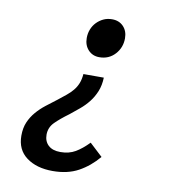

<svg xmlns="http://www.w3.org/2000/svg" viewBox="-79 -573 758 834"><g transform="rotate(10 300.0 -156.0)"><path d="M357 -247Q356 -213 345 -186Q334 -159 317 -137.5Q300 -116 279 -98.5Q258 -81 238 -65Q201 -38 178 -15Q155 8 155 40Q155 69 173.5 86.5Q192 104 227 104Q265 104 293 87.5Q321 71 350 41L407 94Q369 139 321.5 165Q274 191 208 191Q137 191 92.5 158Q48 125 48 63Q48 29 59 3.5Q70 -22 88 -43Q106 -64 129 -82Q152 -100 176 -118Q195 -133 211 -146Q227 -159 239 -173.5Q251 -188 258 -205.5Q265 -223 267 -247ZM349 -503Q380 -503 399 -483Q418 -463 418 -431Q418 -390 391 -360.5Q364 -331 322 -331Q292 -331 273 -351.5Q254 -372 254 -404Q254 -424 261 -442Q268 -460 281 -473.5Q294 -487 311 -495Q328 -503 349 -503Z"/></g></svg>

Font: Source Code Pro Semibold
Style: Italic
Weight: 600
Italic angle: -11°
Monospace: yes
Designer: Paul D. Hunt, Teo Tuominen
Foundry: Adobe Systems Incorporated
Version: Version 1.050;PS 1.000;hotconv 16.6.51;makeotf.lib2.5.65220